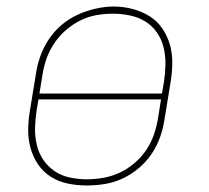

<svg xmlns="http://www.w3.org/2000/svg" viewBox="-20 -561 640 589"><path d="M246 8Q216 8 187.5 2Q159 -4 135.5 -19Q112 -34 96.5 -57Q81 -80 73.5 -107.5Q66 -135 66.5 -164.5Q67 -194 72 -223L90 -333Q94 -361 103.5 -388Q113 -415 129.5 -440Q146 -465 169 -484.5Q192 -504 218.5 -516Q245 -528 273.5 -534.5Q302 -541 329 -541Q358 -541 386.5 -533.5Q415 -526 438.5 -511.5Q462 -497 478 -473.5Q494 -450 501.5 -423Q509 -396 508.5 -366Q508 -336 503 -307L485 -197Q481 -169 471.5 -141.5Q462 -114 445.5 -89.5Q429 -65 406 -45.5Q383 -26 356.5 -13.5Q330 -1 301.5 3.5Q273 8 246 8ZM477 -274 483 -310Q487 -336 487.5 -363Q488 -390 482 -415Q476 -440 461.5 -461Q447 -482 426 -495Q405 -508 379 -513.5Q353 -519 327 -519Q301 -519 275.5 -514.5Q250 -510 226 -498Q202 -486 181.5 -468Q161 -450 146 -427.5Q131 -405 122.5 -380.5Q114 -356 110 -330L101 -274ZM246 -11Q271 -11 297 -15.5Q323 -20 347.5 -31.5Q372 -43 393 -61Q414 -79 429 -101.5Q444 -124 452.5 -149Q461 -174 465 -200L474 -256H98L92 -220Q88 -194 87.5 -167.5Q87 -141 93 -116Q99 -91 113 -70.5Q127 -50 147.5 -36Q168 -22 194 -16.5Q220 -11 246 -11Z"/></svg>

Font: Iosevka Curly ThExObl
Style: Regular
Weight: 100
Width: 7
Italic angle: -9°
Monospace: yes
Designer: Belleve Invis
Foundry: Belleve Invis
Version: Version 11.1.0; ttfautohint (v1.8.3)